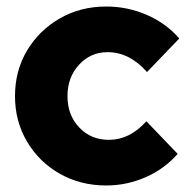

<svg xmlns="http://www.w3.org/2000/svg" viewBox="-20 -559 579 589"><path d="M306 10Q227 10 163.5 -26Q100 -62 63 -124.5Q26 -187 26 -264Q26 -342 63 -404Q100 -466 163.5 -502.5Q227 -539 306 -539Q371 -539 430 -513.5Q489 -488 530 -441L431 -338Q377 -399 310 -399Q258 -399 222.5 -360.5Q187 -322 187 -264Q187 -206 223 -168Q259 -130 314 -130Q378 -130 429 -187L525 -87Q485 -41 427 -15.5Q369 10 306 10Z"/></svg>

Font: Red Hat Display Black
Style: Regular
Weight: 900
Designer: Pentagram, MCKL
Foundry: Pentagram, MCKL
Version: Version 1.023; ttfautohint (v1.8.3)